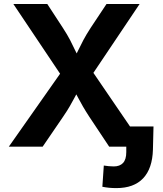

<svg xmlns="http://www.w3.org/2000/svg" viewBox="-20 -748 829 979"><path d="M24.9 0 325.2 -427.3V-314.2L48.2 -727.5H221.2L300.9 -605.4Q323.3 -571 337.7 -543.2Q352 -515.4 363.9 -489.9Q375.9 -464.4 390.4 -436.8H350.9Q366 -464.2 378 -489.7Q390.1 -515.2 404.8 -543.1Q419.5 -571 441.9 -605.4L523 -727.5H691.8L419.8 -322.3V-429.9L713.4 0H536.8L435.5 -152.4Q415.5 -183.2 403.1 -204.7Q390.6 -226.1 380.6 -245.4Q370.7 -264.6 357.4 -288.5H380.8Q368 -265.3 357.8 -245.9Q347.6 -226.5 335 -204.9Q322.5 -183.2 301.5 -152.4L197.4 0ZM573.7 211.1Q554.6 211.1 537.3 209.5Q520 207.9 501.9 204.3L509.3 96.1Q520.2 98.1 534.7 99.3Q549.2 100.6 560.1 100.6Q590.9 100.6 607.4 82.9Q623.9 65.3 623.9 27.6V0H572.9V-103.3H762.7L759.8 14.7Q757.1 111.3 709.8 161.2Q662.5 211.1 573.7 211.1Z"/></svg>

Font: Inter Variable LoSnoCo
Style: Regular
Weight: 400
Designer: Rasmus Andersson
Foundry: rsms
Version: Version 4.000;git-a52131595; featfreeze: case,dlig,ss01,ss02